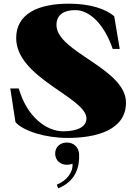

<svg xmlns="http://www.w3.org/2000/svg" viewBox="-20 -735 734 1044"><path d="M348 15C503 15 665 -27 665 -177C665 -363 287 -452 287 -599C287 -655 328 -680 389 -680C464 -680 544 -610 593 -469H631L601 -647C553 -687 470 -715 354 -715C184 -715 68 -658 68 -528C68 -310 450 -205 450 -91C450 -44 398 -21 324 -21C231 -21 126 -101 82 -254H36L64 -71C107 -22 227 15 348 15ZM289 269 296 289C394 251 414 168 410 102C407 63 379 40 344 40C307 40 280 64 280 100C280 137 308 161 344 161C355 161 365 159 374 155C379 201 342 248 289 269Z"/></svg>

Font: Sprat Black
Style: Regular
Weight: 900
Designer: Ethan Nakache
Foundry: Collletttivo
Version: Version 2.000;Glyphs 3.2 (3217)